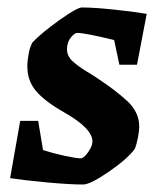

<svg xmlns="http://www.w3.org/2000/svg" viewBox="-20 -484 420 513"><path d="M352 -146Q352 -134 348.5 -116Q345 -98 340 -86Q320 -59 270.5 -25Q221 9 202 9Q167 9 107 3.5Q47 -2 7 -8L34 -161H82L95 -83Q123 -74 153.5 -67.5Q184 -61 196 -61Q204 -61 215.5 -77.5Q227 -94 227 -106Q227 -141 151 -184Q100 -213 76.5 -240.5Q53 -268 53 -307Q53 -321 56.5 -340Q60 -359 67 -371Q92 -397 139 -430.5Q186 -464 199 -464Q231 -464 283.5 -458.5Q336 -453 372 -447L346 -311H299L285 -377Q207 -396 187 -396Q179 -396 169 -383.5Q159 -371 159 -352Q159 -334 174.5 -320Q190 -306 210 -294Q230 -282 237 -277Q289 -243 320.5 -213.5Q352 -184 352 -146Z"/></svg>

Font: Grenze SemiBold
Style: Italic
Weight: 600
Italic angle: -10°
Designer: Renata Polastri
Foundry: Omnibus-Type
Version: Version 1.002; ttfautohint (v1.8)